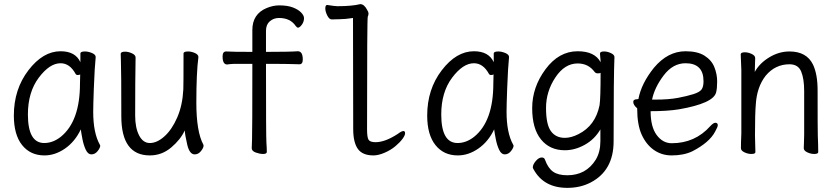

<svg xmlns="http://www.w3.org/2000/svg" viewBox="-20 -734 4040 929"><path d="M195 18Q127 18 87 -32Q47 -82 47 -175Q47 -302 117.5 -394Q188 -486 273 -486Q345 -486 369 -433V-475Q369 -485 391 -485Q407 -485 425 -477.5Q443 -470 443 -458Q438 -411 434 -306Q431 -225 431 -193Q431 -91 463 -34L465 -29Q465 -19 452.5 -3Q440 13 422 13Q406 13 395.5 -8.5Q385 -30 379 -60.5Q373 -91 371 -108Q343 -49 295 -15.5Q247 18 195 18ZM194 -42Q236 -42 274 -72Q367 -147 367 -330Q367 -356 368 -374Q365 -371 355 -371Q349 -371 346 -376Q318 -428 273 -428Q220 -428 167.5 -358Q115 -288 115 -180Q115 -42 194 -42Z M705 18Q567 18 567 -171Q567 -391 565 -440L564 -474Q565 -484 585 -484Q601 -484 618.5 -476Q636 -468 636 -456Q634 -340 634 -175Q634 -116 653 -79Q672 -42 705 -42Q740 -42 776 -74.5Q812 -107 837.5 -165.5Q863 -224 867 -301Q868 -318 868 -475Q868 -485 890 -485Q906 -485 923 -477.5Q940 -470 940 -458Q930 -383 930 -237Q930 -97 964 -34L965 -29Q965 -19 952.5 -3Q940 13 922 13Q897 13 886 -34Q875 -81 874 -103Q854 -59 808.5 -20.5Q763 18 705 18Z M1253 11Q1237 11 1217.5 4Q1198 -3 1198 -17Q1198 -29 1199.5 -60Q1201 -91 1201 -425H1111Q1091 -424 1079 -422Q1057 -422 1057 -461Q1057 -485 1074 -485Q1105 -483 1201 -483V-589Q1201 -666 1270 -695Q1301 -708 1331 -708Q1371 -708 1397 -698Q1423 -688 1437 -673.5Q1451 -659 1451 -646Q1451 -629 1440.5 -614.5Q1430 -600 1421 -600Q1418 -600 1411 -608Q1385 -647 1330 -647Q1304 -647 1285.5 -631Q1267 -615 1267 -585V-483Q1382 -483 1421 -486Q1445 -486 1445 -446Q1445 -423 1429 -423Q1409 -423 1390.5 -424Q1372 -425 1267 -425Q1267 -74 1269 -45Q1271 -16 1271 1Q1271 11 1253 11Z M1787 18Q1734 18 1711.5 -13.5Q1689 -45 1689 -110L1688 -647Q1649 -641 1623.5 -641Q1598 -641 1585 -640Q1573 -640 1563.5 -659Q1554 -678 1554 -693Q1554 -710 1563 -710Q1601 -704 1612 -704Q1683 -704 1723 -714Q1742 -714 1756 -687Q1763 -676 1763 -668Q1763 -660 1759.5 -653.5Q1756 -647 1756 -108Q1756 -69 1763.5 -57.5Q1771 -46 1797 -46Q1844 -46 1906 -87Q1923 -100 1932 -100Q1940 -100 1940 -89Q1940 -79 1927.5 -62Q1915 -45 1893 -26.5Q1871 -8 1841 5Q1811 18 1787 18Z M2195 18Q2127 18 2087 -32Q2047 -82 2047 -175Q2047 -302 2117.5 -394Q2188 -486 2273 -486Q2345 -486 2369 -433V-475Q2369 -485 2391 -485Q2407 -485 2425 -477.5Q2443 -470 2443 -458Q2438 -411 2434 -306Q2431 -225 2431 -193Q2431 -91 2463 -34L2465 -29Q2465 -19 2452.5 -3Q2440 13 2422 13Q2406 13 2395.5 -8.5Q2385 -30 2379 -60.5Q2373 -91 2371 -108Q2343 -49 2295 -15.5Q2247 18 2195 18ZM2194 -42Q2236 -42 2274 -72Q2367 -147 2367 -330Q2367 -356 2368 -374Q2365 -371 2355 -371Q2349 -371 2346 -376Q2318 -428 2273 -428Q2220 -428 2167.5 -358Q2115 -288 2115 -180Q2115 -42 2194 -42Z M2725 175Q2610 175 2561 84Q2558 79 2558 76Q2558 62 2572.5 45Q2587 28 2601 28Q2614 28 2617 39Q2632 80 2656.5 97Q2681 114 2725 114Q2816 114 2863 38Q2885 1 2885 -51V-108Q2857 -60 2809.5 -33.5Q2762 -7 2713 -7Q2640 -7 2597.5 -59.5Q2555 -112 2555 -211Q2555 -312 2619.5 -399Q2684 -486 2775 -486Q2858 -486 2886 -433Q2886 -445 2884.5 -455.5Q2883 -466 2883 -475Q2883 -485 2903 -485Q2919 -485 2936 -477Q2953 -469 2953 -458Q2949 -364 2949 -50Q2949 91 2838 149Q2788 175 2725 175ZM2713 -67Q2744 -67 2779 -85Q2861 -126 2881 -225Q2886 -257 2886 -382Q2884 -379 2872 -379Q2863 -379 2857 -386Q2827 -427 2775 -427Q2712 -427 2667 -359Q2622 -291 2622 -212Q2622 -132 2645.5 -99.5Q2669 -67 2713 -67Z M3230 18Q3182 18 3144.5 -8Q3107 -34 3085 -82Q3063 -130 3063 -210Q3044 -226 3044 -241Q3044 -254 3064 -254L3069 -255Q3083 -330 3144 -406Q3211 -486 3297 -486Q3355 -486 3389 -464.5Q3423 -443 3436.5 -409Q3450 -375 3450 -340Q3450 -306 3445 -287Q3432 -234 3265 -205Q3209 -196 3128 -196Q3128 -120 3157.5 -80.5Q3187 -41 3230 -41Q3343 -41 3417 -124Q3432 -140 3441 -140Q3453 -140 3453 -128Q3453 -120 3440 -97Q3413 -45 3330 -2Q3288 18 3230 18ZM3135 -252H3150Q3216 -252 3260.5 -260.5Q3305 -269 3335 -278.5Q3365 -288 3374.5 -301Q3384 -314 3384 -341Q3384 -428 3297 -428Q3236 -428 3191.5 -369.5Q3147 -311 3135 -252Z M3615 11Q3599 11 3582 3Q3565 -5 3565 -17Q3565 -44 3567 -88V-395Q3564 -458 3564 -471Q3564 -481 3584 -481Q3600 -481 3617 -473Q3634 -465 3634 -453L3632 -386Q3655 -428 3702 -456.5Q3749 -485 3800 -485Q3883 -485 3914 -421Q3936 -374 3936 -297Q3936 -99 3937 -78Q3939 -33 3939 2Q3939 11 3919 11Q3903 11 3886 3Q3869 -5 3869 -17Q3870 -25 3870 -44.5Q3870 -64 3871 -84V-293Q3871 -353 3856.5 -388Q3842 -423 3800 -423Q3731 -423 3685 -368Q3642 -313 3637 -229Q3633 -184 3633 -79Q3633 -56 3635 2Q3635 11 3615 11Z"/></svg>

Font: LXGW WenKai Mono TC
Style: Regular
Weight: 400
Designer: LXGW / Fontworks Inc.
Foundry: LXGW / Fontworks Inc.
Version: Version 1.330